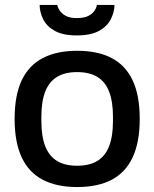

<svg xmlns="http://www.w3.org/2000/svg" viewBox="-20 -743 623 775"><path d="M291 12Q209 12 152.5 -17.5Q96 -47 67.5 -108Q39 -169 39 -263Q39 -358 67.5 -418.5Q96 -479 152.5 -508.5Q209 -538 291 -538Q375 -538 431 -508.5Q487 -479 515.5 -418.5Q544 -358 544 -263Q544 -169 515.5 -108Q487 -47 431 -17.5Q375 12 291 12ZM291 -74Q341 -74 373 -93.5Q405 -113 420.5 -153Q436 -193 436 -254V-272Q436 -333 420.5 -373Q405 -413 373 -432.5Q341 -452 291 -452Q242 -452 210 -432.5Q178 -413 162.5 -373Q147 -333 147 -272V-254Q147 -193 162.5 -153Q178 -113 210 -93.5Q242 -74 291 -74ZM290 -600Q234 -600 201 -618.5Q168 -637 154 -666Q140 -695 140 -723H211Q213 -713 221 -700.5Q229 -688 245.5 -679Q262 -670 290 -670Q320 -670 337 -679Q354 -688 362 -700.5Q370 -713 371 -723H442Q442 -695 427.5 -666Q413 -637 380 -618.5Q347 -600 290 -600Z"/></svg>

Font: Archivo SemiBold Medium
Style: Regular
Weight: 500
Version: Version 2.001